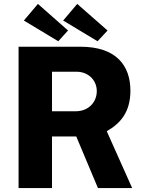

<svg xmlns="http://www.w3.org/2000/svg" viewBox="-20 -962 749 982"><path d="M174 -942 102 -857 278 -751 328 -806ZM375 -942 303 -857 479 -751 530 -806ZM656 0 526 -291C593 -329 647 -386 647 -498C647 -628 573 -723 392 -723H75V0H246V-264H370L481 0ZM368 -393H246V-595H373C429 -595 475 -554 475 -496C475 -439 432 -393 368 -393Z"/></svg>

Font: United Sans ExtraBold
Style: Regular
Weight: 800
Designer: Pablo Impallari, Rodrigo Fuenzalida (Modified by Dan O. Williams)
Version: Version 1.000;PS 001.000;hotconv 1.0.88;makeotf.lib2.5.64775